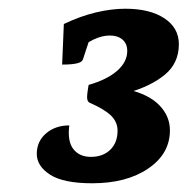

<svg xmlns="http://www.w3.org/2000/svg" viewBox="-20 -763 430 440"><path d="M191.3 -343Q125.5 -343 94.9 -362.6Q64.3 -382.3 64.3 -410.3Q64.3 -439 85.5 -457.3Q106.8 -475.6 138.8 -475.6Q134.2 -439.1 148.1 -421.3Q162.1 -403.5 188.3 -403.5Q215.7 -403.5 232.6 -419.7Q249.4 -436 249.4 -463.5Q249.4 -483.7 234.1 -498.4Q218.8 -513 186.4 -527.1Q180.9 -529.1 179.8 -536.7Q178.8 -544.3 183.1 -568.4Q225.5 -580.6 248.6 -600.9Q271.6 -621.2 271.6 -646.3Q271.6 -662.9 260.7 -672.3Q249.8 -681.6 231.7 -681.6Q214 -681.6 194.6 -672.5Q175.3 -663.4 151.5 -643.1L190.5 -688.8L170.1 -627.1Q168.7 -621.1 157.4 -618.1Q146.1 -615 122.4 -615L126.3 -708Q164 -726 199.7 -734.5Q235.4 -743 267.2 -743Q323.6 -743 356.8 -721Q389.9 -699.1 389.9 -661.7Q389.9 -618.5 358 -592Q326 -565.5 273 -550.4L273.5 -557.8Q320.8 -546.8 345.1 -521.9Q369.4 -496.9 369.4 -464.4Q369.4 -410.5 319.7 -376.8Q270.1 -343 191.3 -343Z"/></svg>

Font: Petrona
Style: Italic
Weight: 400
Italic angle: -9°
Designer: Ringo R. Seeber
Foundry: Ringo R. Seeber
Version: Version 2.001; ttfautohint (v1.8.3)